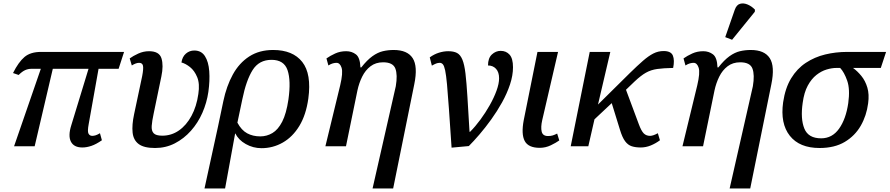

<svg xmlns="http://www.w3.org/2000/svg" viewBox="-20 -831 5055 1091"><path d="M60 0 212 -440H158Q140 -440 123 -432.5Q106 -425 86 -405L54 -416Q85 -478 119 -507Q153 -536 213 -536H685L654 -440H540L484 -126Q476 -84 483 -71.5Q490 -59 504 -59Q513 -59 523 -62Q533 -65 548 -74L559 -34Q526 -11 499 -2Q472 7 448 7Q400 7 383 -26Q366 -59 385 -119L483 -440H280L177 0Z M861 10Q798 10 768 -12.5Q738 -35 733.5 -78Q729 -121 742 -182L788 -399Q796 -441 792.5 -457.5Q789 -474 770 -474Q761 -474 750.5 -470Q740 -466 729 -459L717 -499Q736 -513 765.5 -526.5Q795 -540 827 -540Q885 -540 897.5 -499.5Q910 -459 897 -397L853 -185Q844 -143 842 -115.5Q840 -88 853 -74Q866 -60 902 -60Q954 -60 996.5 -89.5Q1039 -119 1068 -172.5Q1097 -226 1107 -297Q1116 -355 1100.5 -392.5Q1085 -430 1059.5 -450Q1034 -470 1011 -476Q1016 -509 1036.5 -526.5Q1057 -544 1084 -544Q1124 -544 1144.5 -512Q1165 -480 1169 -426.5Q1173 -373 1164 -309Q1155 -247 1130 -190Q1105 -133 1065 -88Q1025 -43 973.5 -16.5Q922 10 861 10Z M1249 -256Q1267 -342 1303 -407.5Q1339 -473 1396 -510Q1453 -547 1532 -547Q1644 -547 1697.5 -479Q1751 -411 1732 -271Q1719 -178 1681 -115.5Q1643 -53 1587 -21Q1531 11 1466 11Q1418 11 1376.5 -12.5Q1335 -36 1318 -72H1316L1259 240H1142L1219 -113ZM1459 -56Q1496 -56 1528 -75Q1560 -94 1583.5 -139.5Q1607 -185 1619 -266Q1634 -373 1614 -432Q1594 -491 1523 -491Q1452 -491 1415.5 -433Q1379 -375 1357 -267L1329 -134Q1352 -91 1384.5 -73.5Q1417 -56 1459 -56Z M2097 240 2229 -341Q2240 -406 2226.5 -441.5Q2213 -477 2157 -477Q2115 -477 2085.5 -454.5Q2056 -432 2038 -395.5Q2020 -359 2011 -317L1946 0H1829L1913 -346Q1930 -418 1921 -446Q1912 -474 1892 -474Q1883 -474 1871.5 -471Q1860 -468 1846 -459L1835 -499Q1856 -514 1884.5 -527Q1913 -540 1947 -540Q1979 -540 2002.5 -522Q2026 -504 2028 -448H2033Q2066 -490 2096 -511.5Q2126 -533 2155.5 -540Q2185 -547 2217 -547Q2295 -547 2325 -500.5Q2355 -454 2334 -352L2214 240Z M2422 -505Q2447 -523 2474 -531.5Q2501 -540 2527 -540Q2558 -540 2577 -530Q2596 -520 2607.5 -492Q2619 -464 2625 -413Q2631 -362 2636 -281Q2641 -200 2648 -82H2651Q2681 -112 2710 -151.5Q2739 -191 2763 -233.5Q2787 -276 2801.5 -316Q2816 -356 2816 -386Q2816 -421 2798.5 -440Q2781 -459 2753 -459Q2753 -501 2775 -521.5Q2797 -542 2825 -542Q2856 -542 2875.5 -520.5Q2895 -499 2895 -449Q2895 -402 2878 -351Q2861 -300 2833 -249.5Q2805 -199 2771.5 -152.5Q2738 -106 2704.5 -67Q2671 -28 2644 -1L2546 8Q2537 -124 2531 -211.5Q2525 -299 2520 -352Q2515 -405 2509.5 -431Q2504 -457 2496.5 -465.5Q2489 -474 2479 -474Q2468 -474 2458 -470Q2448 -466 2434 -458Z M3047 9Q2982 9 2961.5 -30Q2941 -69 2956 -148L3034 -536H3151L3061 -148Q3052 -108 3058 -83Q3064 -58 3094 -58Q3110 -58 3121 -61.5Q3132 -65 3146 -72L3158 -33Q3140 -20 3110 -5.5Q3080 9 3047 9Z M3223 0 3331 -536H3448L3378 -237L3559 -416Q3602 -458 3633.5 -485.5Q3665 -513 3692.5 -527Q3720 -541 3751 -541Q3793 -541 3803.5 -515Q3814 -489 3805 -445Q3750 -444 3714.5 -439Q3679 -434 3650.5 -418Q3622 -402 3586 -368L3537 -321L3610 -125Q3624 -87 3638 -73Q3652 -59 3674 -59Q3691 -59 3718 -74L3730 -34Q3706 -16 3678 -4.5Q3650 7 3621 7Q3591 7 3569.5 0Q3548 -7 3532 -28.5Q3516 -50 3503 -93L3456 -245L3358 -153L3323 0Z M4126 240 4258 -341Q4269 -406 4255.5 -441.5Q4242 -477 4186 -477Q4144 -477 4114.5 -454.5Q4085 -432 4067 -395.5Q4049 -359 4040 -317L3975 0H3858L3942 -346Q3959 -418 3950 -446Q3941 -474 3921 -474Q3912 -474 3900.5 -471Q3889 -468 3875 -459L3864 -499Q3885 -514 3913.5 -527Q3942 -540 3976 -540Q4008 -540 4031.5 -522Q4055 -504 4057 -448H4062Q4095 -490 4125 -511.5Q4155 -533 4184.5 -540Q4214 -547 4246 -547Q4324 -547 4354 -500.5Q4384 -454 4363 -352L4243 240ZM4140 -605 4101 -620 4155 -775Q4165 -804 4185.5 -809.5Q4206 -815 4229 -805Q4252 -795 4270 -776L4269 -764Z M4637 10Q4523 10 4468 -59.5Q4413 -129 4430 -250Q4442 -331 4475.5 -386Q4509 -441 4559 -474Q4609 -507 4669 -521.5Q4729 -536 4793 -536H5015L4985 -445H4827Q4852 -427 4874.5 -399.5Q4897 -372 4908.5 -333.5Q4920 -295 4913 -244Q4904 -174 4871 -116.5Q4838 -59 4780 -24.5Q4722 10 4637 10ZM4646 -45Q4709 -45 4748 -100Q4787 -155 4800 -245Q4811 -324 4794 -372.5Q4777 -421 4754 -445H4734Q4707 -445 4677 -436Q4647 -427 4619 -405Q4591 -383 4570 -344.5Q4549 -306 4541 -246Q4528 -156 4550.5 -100.5Q4573 -45 4646 -45Z"/></svg>

Font: Noto Serif Medium
Style: Italic
Weight: 500
Italic angle: -12°
Designer: Monotype Design Team
Foundry: Monotype Imaging Inc.
Version: Version 2.014; ttfautohint (v1.8.4.7-5d5b)